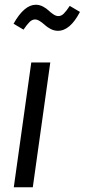

<svg xmlns="http://www.w3.org/2000/svg" viewBox="-20 -789 357 809"><path d="M224.1 -659.2Q208.5 -659.2 193.8 -666.7Q179.2 -674.3 169.7 -683.1Q160.2 -691.9 148.7 -699.5Q137.2 -707 127.9 -707Q115.7 -707 105 -696.8Q94.2 -686.5 79.1 -664.1L37.1 -689Q82 -769 130.9 -769Q146.5 -769 160.9 -761.5Q175.3 -753.9 184.3 -745.1Q193.4 -736.3 204.6 -728.8Q215.8 -721.2 226.1 -721.2Q237.8 -721.2 248.3 -731.2Q258.8 -741.2 273.9 -764.2L316.9 -738.8Q275.4 -659.2 224.1 -659.2ZM191.9 -525.9 118.2 0H38.1L111.8 -525.9Z"/></svg>

Font: Fira Sans Compressed Book
Style: Italic
Weight: 350
Width: 3
Italic angle: -8°
Designer: Carrois Corporate & Edenspiekermann AG
Foundry: Carrois Corporate GbR & Edenspiekermann AG
Version: Version 4.203;PS 004.203;hotconv 1.0.88;makeotf.lib2.5.64775